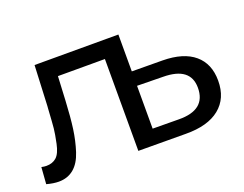

<svg xmlns="http://www.w3.org/2000/svg" viewBox="-89 -699 1113 876"><g transform="rotate(-20 467.0 -261.0)"><path d="M697 -350Q798 -349 851 -304Q904 -259 904 -177Q904 -91 846.5 -44.5Q789 2 682 1L452 0V-446H224L218 -328Q214 -250 206.5 -195.5Q199 -141 183 -91.5Q167 -42 137 -17Q107 8 64 8Q38 8 5 -1L11 -82Q24 -79 35 -79Q65 -79 84 -96Q103 -113 112.5 -158Q122 -203 124.5 -228.5Q127 -254 131 -321Q132 -330 132 -334L141 -530H548V-351ZM674 -72Q806 -70 806 -178Q806 -278 674 -279L548 -281V-73Z"/></g></svg>

Font: Montserrat
Style: Regular
Weight: 500
Designer: Julieta Ulanovsky
Foundry: Julieta Ulanovsky
Version: Version 7.200;PS 007.200;hotconv 1.0.88;makeotf.lib2.5.64775